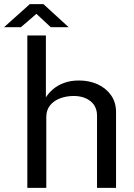

<svg xmlns="http://www.w3.org/2000/svg" viewBox="-57 -916 654 936"><path d="M76.2 0V-743H166.7V-441.2Q179.7 -462.4 201.7 -481.2Q223.7 -500 255.2 -511.8Q286.7 -523.6 328.2 -523.6Q378.6 -523.6 419.5 -504.8Q460.3 -486 484.5 -451.5Q508.7 -416.9 508.7 -369.6V0H416V-351.2Q416 -397.3 384.2 -422.7Q352.4 -448.1 301.6 -448.1Q266.9 -448.1 236.4 -436.8Q205.9 -425.4 187.3 -402.6Q168.7 -379.8 168.7 -345V0ZM190.4 -783.5 120.5 -848.5 45 -783.5H-37.2L88.4 -895.9H154.7L277.6 -783.5Z"/></svg>

Font: Public Sans Thin
Style: Regular
Weight: 100
Designer: The Public Sans project authors (U.S. Web Design System). Libre Franklin designed by Pablo Impallari and Rodrigo Fuenzal
Version: Version 1.008